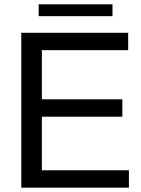

<svg xmlns="http://www.w3.org/2000/svg" viewBox="-20 -865 651 885"><path d="M570.8 -713.9V-633.8H172.9V-407.2H543.9V-327.1H172.9V-80.1H574.2V0H78.1V-713.9ZM498.5 -845.2V-790.5H158.2V-845.2Z"/></svg>

Font: XB Khoramshahr
Style: Regular
Weight: 400
Designer: Behnam
Foundry: Irmug
Version: Version 8.005 2009